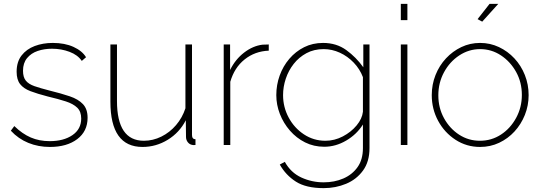

<svg xmlns="http://www.w3.org/2000/svg" viewBox="-20 -750 2798 993"><path d="M238 10Q178 10 126.5 -11Q75 -32 36 -74L54 -98Q95 -58 139 -39Q183 -20 237 -20Q309 -20 354.5 -51Q400 -82 400 -137Q400 -173 379.5 -193Q359 -213 320.5 -225.5Q282 -238 227 -251Q173 -265 137.5 -278.5Q102 -292 84 -315Q66 -338 66 -379Q66 -430 91.5 -463Q117 -496 159.5 -512Q202 -528 253 -528Q315 -528 360 -507.5Q405 -487 425 -454L403 -435Q382 -466 339.5 -482Q297 -498 249 -498Q209 -498 175 -486.5Q141 -475 120 -449.5Q99 -424 99 -384Q99 -351 113.5 -333Q128 -315 158 -304.5Q188 -294 235 -282Q296 -267 340.5 -252Q385 -237 409 -211.5Q433 -186 433 -141Q433 -71 379.5 -30.5Q326 10 238 10Z M551 -224V-520H585V-228Q585 -22 724 -22Q771 -22 814.5 -43.5Q858 -65 890.5 -103Q923 -141 939 -190V-520H973V-52Q973 -30 991 -30V0Q977 1 972 -1Q959 -4 950.5 -15.5Q942 -27 942 -42L941 -128Q908 -64 847.5 -27Q787 10 717 10Q551 10 551 -224Z M1370 -488Q1298 -485 1245 -442.5Q1192 -400 1171 -327V0H1137V-520H1170V-388Q1197 -443 1242.5 -478Q1288 -513 1338 -519Q1348 -519 1356.5 -519.5Q1365 -520 1370 -520Z M1657 9Q1603 9 1558 -13.5Q1513 -36 1479.5 -74.5Q1446 -113 1427.5 -160.5Q1409 -208 1409 -258Q1409 -311 1426.5 -359.5Q1444 -408 1476.5 -446Q1509 -484 1553 -506Q1597 -528 1651 -528Q1720 -528 1771 -491Q1822 -454 1859 -402V-520H1891V16Q1891 86 1857.5 132Q1824 178 1770 200.5Q1716 223 1654 223Q1563 223 1510.5 189.5Q1458 156 1427 101L1453 87Q1484 143 1538.5 168Q1593 193 1654 193Q1710 193 1756 173Q1802 153 1829.5 114Q1857 75 1857 16V-106Q1825 -55 1770.5 -23Q1716 9 1657 9ZM1663 -22Q1710 -22 1753 -44.5Q1796 -67 1824.5 -101.5Q1853 -136 1857 -172V-351Q1841 -393 1809.5 -426Q1778 -459 1737.5 -477.5Q1697 -496 1654 -496Q1604 -496 1565 -475Q1526 -454 1499 -419.5Q1472 -385 1458 -343Q1444 -301 1444 -258Q1444 -196 1473 -142Q1502 -88 1552 -55Q1602 -22 1663 -22Z M2053 -646V-730H2087V-646ZM2053 0V-520H2087V0Z M2463 10Q2393 10 2336 -27Q2279 -64 2246 -125Q2213 -186 2213 -258Q2213 -313 2232.5 -362Q2252 -411 2286.5 -448Q2321 -485 2366 -506.5Q2411 -528 2463 -528Q2515 -528 2560.5 -506.5Q2606 -485 2640.5 -448Q2675 -411 2694.5 -362Q2714 -313 2714 -258Q2714 -204 2694.5 -155.5Q2675 -107 2641 -70Q2607 -33 2561.5 -11.5Q2516 10 2463 10ZM2247 -257Q2247 -192 2276.5 -138.5Q2306 -85 2354.5 -53.5Q2403 -22 2462 -22Q2522 -22 2571 -54Q2620 -86 2649.5 -140.5Q2679 -195 2679 -259Q2679 -324 2649.5 -377.5Q2620 -431 2571 -463.5Q2522 -496 2463 -496Q2405 -496 2355.5 -463.5Q2306 -431 2276.5 -376.5Q2247 -322 2247 -257ZM2474 -638 2450 -651 2512 -730H2557Z"/></svg>

Font: Raleway ExtraLight
Style: Regular
Weight: 200
Designer: Matt McInerney, Pablo Impallari, Rodrigo Fuenzalida
Foundry: Matt McInerney, Pablo Impallari, Rodrigo Fuenzalida
Version: Version 4.026